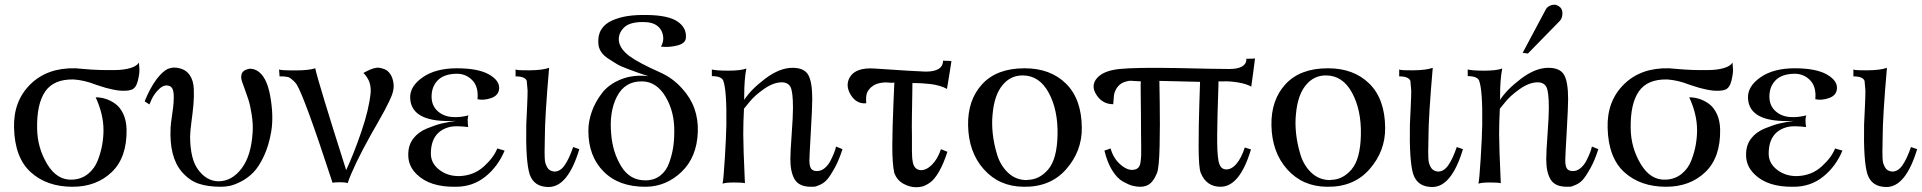

<svg xmlns="http://www.w3.org/2000/svg" viewBox="-20 -770 8078 807"><path d="M564 -507Q565 -496 566 -479Q567 -462 559.5 -431Q552 -400 533 -393Q522 -389 507 -388.5Q492 -388 479.5 -389.5Q467 -391 450.5 -394.5Q434 -398 424 -401Q414 -404 400 -408.5Q386 -413 383 -414Q335 -433 290 -436Q206 -438 170 -385.5Q134 -333 136 -230Q137 -149 178.5 -80Q220 -11 285 -15Q323 -17 350.5 -39.5Q378 -62 391 -96Q404 -130 409.5 -161.5Q415 -193 415 -223Q415 -290 382 -361Q403 -361 424 -354.5Q445 -348 465 -333.5Q485 -319 498 -291.5Q511 -264 512 -226Q514 -108 449.5 -46.5Q385 15 285 15Q177 15 109.5 -46Q42 -107 39 -233Q36 -345 107.5 -415.5Q179 -486 297 -483Q301 -483 333 -480Q365 -477 396.5 -476Q428 -475 464.5 -475.5Q501 -476 528 -484Q555 -492 564 -507Z M1120 -217Q1110 -158 1089 -113.5Q1068 -69 1045 -45.5Q1022 -22 994 -7.5Q966 7 946.5 11Q927 15 909 15Q854 15 815 2Q776 -11 744 -48Q691 -110 697 -233Q697 -245 704.5 -295Q712 -345 710 -374.5Q708 -404 691 -409Q670 -416 649.5 -396.5Q629 -377 618 -354L608 -331L588 -344Q610 -399 638 -437Q665 -472 687 -481Q707 -489 730 -484Q761 -478 777 -455Q793 -432 794.5 -397.5Q796 -363 793 -330Q790 -297 784.5 -256.5Q779 -216 779 -195Q780 -101 812 -58Q848 -8 900 -8Q955 -9 995.5 -62Q1036 -115 1042 -215Q1044 -249 1038 -288Q1032 -327 1023.5 -353Q1015 -379 1005.5 -404.5Q996 -430 995 -435Q989 -467 1014 -477Q1034 -486 1057 -475Q1100 -453 1115.5 -368Q1131 -283 1120 -217Z M1634 -419Q1636 -404 1632 -386.5Q1628 -369 1616.5 -345.5Q1605 -322 1595.5 -304Q1586 -286 1567 -253Q1548 -220 1538 -202Q1468 -77 1441 0Q1434 -4 1410.5 -4Q1387 -4 1378 -2V-1Q1260 -362 1227 -415Q1220 -425 1212 -432Q1204 -439 1199 -442.5Q1194 -446 1183.5 -447.5Q1173 -449 1170 -449Q1167 -449 1155 -449L1153 -478Q1160 -474 1219 -474Q1278 -474 1305 -483Q1317 -426 1435 -55Q1466 -121 1498.5 -215.5Q1531 -310 1538 -381Q1539 -396 1536.5 -410Q1534 -424 1529 -433.5Q1524 -443 1519 -450Q1514 -457 1511 -460L1507 -463L1514 -467Q1521 -471 1534.5 -477Q1548 -483 1561 -485Q1567 -486 1575 -485Q1583 -484 1596.5 -479Q1610 -474 1620.5 -458.5Q1631 -443 1634 -419Z M2101 -137Q2073 -70 2020 -27.5Q1967 15 1896 15Q1786 17 1731 -38Q1695 -73 1696 -121Q1696 -160 1717 -187.5Q1738 -215 1774.5 -230Q1811 -245 1836.5 -251Q1862 -257 1897 -262Q1708 -252 1704 -358Q1702 -407 1756.5 -445Q1811 -483 1900 -483Q1989 -483 2034.5 -457.5Q2080 -432 2078 -398Q2076 -369 2045 -358Q2014 -347 1987 -353V-352L1986 -353H1987Q1992 -406 1964.5 -433.5Q1937 -461 1898 -460Q1846 -459 1820 -432.5Q1794 -406 1794 -364Q1794 -326 1819.5 -303Q1845 -280 1883 -278Q1914 -276 1949 -285Q1943 -271 1948 -236Q1898 -242 1873 -237Q1791 -218 1791 -124Q1791 -83 1827.5 -55.5Q1864 -28 1914 -30Q1973 -33 2014.5 -71Q2056 -109 2070 -146Z M2415 -143Q2367 16 2286 16Q2224 16 2206 -38Q2189 -93 2192 -247Q2193 -266 2195.5 -322Q2198 -378 2197.5 -390Q2197 -402 2194 -430Q2187 -449 2147 -449V-478Q2152 -474 2206.5 -474.5Q2261 -475 2288 -485Q2270 -278 2270 -192Q2270 -181 2269.5 -162Q2269 -143 2269 -132.5Q2269 -122 2269.5 -107Q2270 -92 2272.5 -84Q2275 -76 2279.5 -67.5Q2284 -59 2291.5 -54.5Q2299 -50 2309 -49Q2334 -48 2353 -75Q2372 -102 2389 -152Z M2913 -215Q2909 -109 2844.5 -47.5Q2780 14 2695 15Q2582 16 2517.5 -48.5Q2453 -113 2453 -220V-221Q2453 -260 2467.5 -301Q2482 -342 2510.5 -379Q2539 -416 2590 -436.5Q2641 -457 2705 -450Q2673 -460 2664 -463.5Q2655 -467 2622 -479Q2589 -491 2574 -500Q2559 -509 2537.5 -523Q2516 -537 2506 -553Q2496 -569 2495 -586Q2492 -621 2507 -645.5Q2522 -670 2552 -683.5Q2582 -697 2618 -702.5Q2654 -708 2699 -707Q2788 -706 2827 -680Q2866 -654 2863 -612Q2862 -588 2827.5 -579Q2793 -570 2758 -574Q2776 -605 2761 -639Q2743 -675 2693 -677Q2628 -680 2602 -653.5Q2576 -627 2582 -593Q2589 -561 2627.5 -533Q2666 -505 2754 -466Q2808 -442 2847 -398Q2917 -322 2913 -215ZM2814 -214Q2816 -298 2778 -362.5Q2740 -427 2679 -428Q2607 -429 2573.5 -365Q2540 -301 2549 -206Q2555 -130 2591 -71Q2627 -12 2692 -12H2693Q2729 -12 2754.5 -31.5Q2780 -51 2792 -84Q2804 -117 2809 -148Q2814 -179 2814 -214Z M3521 -143Q3506 -96 3488 -63.5Q3470 -31 3457 -16Q3444 -1 3427 6.5Q3410 14 3405 14.5Q3400 15 3389 15Q3339 15 3320.5 -15.5Q3302 -46 3302 -101Q3302 -131 3307.5 -206Q3313 -281 3313 -316Q3313 -385 3302.5 -404.5Q3292 -424 3266 -424Q3231 -424 3191 -396Q3151 -368 3129 -340L3107 -313Q3104 -256 3104 -206Q3104 -152 3111 0Q3100 -3 3066 -3Q3030 -3 3017 2Q3021 -15 3026.5 -103.5Q3032 -192 3033 -246Q3035 -390 3020 -431Q3012 -450 2972 -450V-478Q2990 -473 3041 -473Q3093 -473 3117 -482Q3108 -436 3108 -366V-350Q3136 -394 3196.5 -439.5Q3257 -485 3311 -485Q3360 -485 3377 -455.5Q3394 -426 3394 -354Q3394 -319 3388 -215.5Q3382 -112 3382 -96Q3382 -72 3389 -61.5Q3396 -51 3414 -51Q3432 -51 3447 -64Q3462 -77 3471.5 -96Q3481 -115 3486.5 -129.5Q3492 -144 3494 -154Z M3979 -513Q3978 -506 3976 -493.5Q3974 -481 3970 -455.5Q3966 -430 3963 -413L3960 -396Q3947 -404 3927.5 -409.5Q3908 -415 3889 -417Q3870 -419 3853 -420Q3836 -421 3825 -421H3815Q3815 -420 3814.5 -378.5Q3814 -337 3813 -288Q3812 -239 3813 -198Q3813 -180 3813 -163.5Q3813 -147 3813 -133Q3813 -119 3814 -107.5Q3815 -96 3817 -86.5Q3819 -77 3823 -70.5Q3827 -64 3833 -60Q3839 -56 3848 -55Q3872 -53 3896.5 -77Q3921 -101 3935 -143L3962 -132Q3946 -82 3927 -49Q3908 -16 3889.5 -3Q3871 10 3858 13.5Q3845 17 3831 17Q3804 17 3777.5 2.5Q3751 -12 3739 -42Q3730 -83 3730.5 -159Q3731 -235 3735 -328.5Q3739 -422 3739 -423Q3729 -421 3713.5 -423Q3698 -425 3676.5 -420.5Q3655 -416 3643 -404V-405Q3626 -389 3622.5 -374.5Q3619 -360 3621 -336Q3580 -332 3556 -371Q3531 -412 3553 -447Q3578 -487 3655 -482Q3831 -470 3871 -469Q3943 -469 3944 -515Q3945 -515 3954 -514.5Q3963 -514 3971 -514Z M4527 -233Q4528 -135 4461.5 -59Q4395 17 4282 15Q4180 14 4115.5 -58Q4051 -130 4049 -243Q4047 -350 4108.5 -416.5Q4170 -483 4286 -483H4287Q4395 -483 4460.5 -418.5Q4526 -354 4527 -233ZM4425 -204Q4427 -308 4388 -380Q4349 -452 4280 -453Q4228 -454 4193.5 -412Q4159 -370 4152 -290Q4148 -253 4152.5 -209.5Q4157 -166 4171 -120Q4185 -74 4217.5 -43.5Q4250 -13 4297 -13L4298 -14Q4348 -14 4385.5 -57.5Q4423 -101 4425 -204Z M5255 -525Q5254 -517 5252.5 -504.5Q5251 -492 5247.5 -466Q5244 -440 5241.5 -422.5Q5239 -405 5239 -406Q5218 -418 5183.5 -423.5Q5149 -429 5125 -428H5101Q5102 -427 5100.5 -387.5Q5099 -348 5097.5 -291Q5096 -234 5096 -204Q5095 -128 5101.5 -94Q5108 -60 5131 -58Q5155 -56 5176.5 -81Q5198 -106 5212 -150L5238 -142Q5191 15 5110 15Q5051 15 5027 -43Q5018 -65 5018 -156Q5018 -247 5021 -334.5Q5024 -422 5024 -426L4853 -430Q4853 -427 4854.5 -338Q4856 -249 4854 -157Q4852 -65 4843 -43Q4830 -11 4813.5 2Q4797 15 4773 15Q4757 15 4741 11Q4725 7 4700.5 -6.5Q4676 -20 4655 -53.5Q4634 -87 4622 -137L4648 -146Q4660 -103 4691 -77Q4722 -51 4748 -57Q4759 -59 4765.5 -66.5Q4772 -74 4774 -90Q4776 -106 4776.5 -119Q4777 -132 4776.5 -158.5Q4776 -185 4776 -200Q4776 -230 4775.5 -291.5Q4775 -353 4774.5 -385Q4774 -417 4775 -428Q4772 -428 4758.5 -429Q4745 -430 4733.5 -430.5Q4722 -431 4706.5 -425.5Q4691 -420 4680 -408Q4672 -399 4667.5 -388Q4663 -377 4662 -369.5Q4661 -362 4660.5 -349.5Q4660 -337 4659 -332Q4615 -332 4590 -369Q4562 -410 4592 -443Q4619 -473 4685 -480Q4754 -487 4925 -484Q5093 -480 5147 -480Q5219 -480 5219 -523Q5255 -523 5255 -525Z M5802 -233Q5803 -135 5736.5 -59Q5670 17 5557 15Q5455 14 5390.5 -58Q5326 -130 5324 -243Q5322 -350 5383.5 -416.5Q5445 -483 5561 -483H5562Q5670 -483 5735.5 -418.5Q5801 -354 5802 -233ZM5700 -204Q5702 -308 5663 -380Q5624 -452 5555 -453Q5503 -454 5468.5 -412Q5434 -370 5427 -290Q5423 -253 5427.5 -209.5Q5432 -166 5446 -120Q5460 -74 5492.5 -43.5Q5525 -13 5572 -13L5573 -14Q5623 -14 5660.5 -57.5Q5698 -101 5700 -204Z M6129 -143Q6081 16 6000 16Q5938 16 5920 -38Q5903 -93 5906 -247Q5907 -266 5909.5 -322Q5912 -378 5911.5 -390Q5911 -402 5908 -430Q5901 -449 5861 -449V-478Q5866 -474 5920.5 -474.5Q5975 -475 6002 -485Q5984 -278 5984 -192Q5984 -181 5983.5 -162Q5983 -143 5983 -132.5Q5983 -122 5983.5 -107Q5984 -92 5986.5 -84Q5989 -76 5993.5 -67.5Q5998 -59 6005.5 -54.5Q6013 -50 6023 -49Q6048 -48 6067 -75Q6086 -102 6103 -152Z M6538 -739Q6548 -729 6547 -710.5Q6546 -692 6535 -681L6402 -545L6380 -548L6477 -730Q6484 -744 6503 -749Q6522 -754 6538 -739ZM6698 -143Q6683 -96 6665 -63.5Q6647 -31 6634 -16Q6621 -1 6604 6.5Q6587 14 6582 14.5Q6577 15 6566 15Q6516 15 6497.5 -15.5Q6479 -46 6479 -101Q6479 -131 6484.5 -206Q6490 -281 6490 -316Q6490 -385 6479.5 -404.5Q6469 -424 6443 -424Q6408 -424 6368 -396Q6328 -368 6306 -340L6284 -313Q6281 -256 6281 -206Q6281 -152 6288 0Q6277 -3 6243 -3Q6207 -3 6194 2Q6198 -15 6203.5 -103.5Q6209 -192 6210 -246Q6212 -390 6197 -431Q6189 -450 6149 -450V-478Q6167 -473 6218 -473Q6270 -473 6294 -482Q6285 -436 6285 -366V-350Q6313 -394 6373.5 -439.5Q6434 -485 6488 -485Q6537 -485 6554 -455.5Q6571 -426 6571 -354Q6571 -319 6565 -215.5Q6559 -112 6559 -96Q6559 -72 6566 -61.5Q6573 -51 6591 -51Q6609 -51 6624 -64Q6639 -77 6648.5 -96Q6658 -115 6663.5 -129.5Q6669 -144 6671 -154Z M7262 -507Q7263 -496 7264 -479Q7265 -462 7257.5 -431Q7250 -400 7231 -393Q7220 -389 7205 -388.5Q7190 -388 7177.5 -389.5Q7165 -391 7148.5 -394.5Q7132 -398 7122 -401Q7112 -404 7098 -408.5Q7084 -413 7081 -414Q7033 -433 6988 -436Q6904 -438 6868 -385.5Q6832 -333 6834 -230Q6835 -149 6876.5 -80Q6918 -11 6983 -15Q7021 -17 7048.5 -39.5Q7076 -62 7089 -96Q7102 -130 7107.5 -161.5Q7113 -193 7113 -223Q7113 -290 7080 -361Q7101 -361 7122 -354.5Q7143 -348 7163 -333.5Q7183 -319 7196 -291.5Q7209 -264 7210 -226Q7212 -108 7147.5 -46.5Q7083 15 6983 15Q6875 15 6807.5 -46Q6740 -107 6737 -233Q6734 -345 6805.5 -415.5Q6877 -486 6995 -483Q6999 -483 7031 -480Q7063 -477 7094.5 -476Q7126 -475 7162.5 -475.5Q7199 -476 7226 -484Q7253 -492 7262 -507Z M7724 -137Q7696 -70 7643 -27.5Q7590 15 7519 15Q7409 17 7354 -38Q7318 -73 7319 -121Q7319 -160 7340 -187.5Q7361 -215 7397.5 -230Q7434 -245 7459.5 -251Q7485 -257 7520 -262Q7331 -252 7327 -358Q7325 -407 7379.5 -445Q7434 -483 7523 -483Q7612 -483 7657.5 -457.5Q7703 -432 7701 -398Q7699 -369 7668 -358Q7637 -347 7610 -353V-352L7609 -353H7610Q7615 -406 7587.5 -433.5Q7560 -461 7521 -460Q7469 -459 7443 -432.5Q7417 -406 7417 -364Q7417 -326 7442.5 -303Q7468 -280 7506 -278Q7537 -276 7572 -285Q7566 -271 7571 -236Q7521 -242 7496 -237Q7414 -218 7414 -124Q7414 -83 7450.5 -55.5Q7487 -28 7537 -30Q7596 -33 7637.5 -71Q7679 -109 7693 -146Z M8038 -143Q7990 16 7909 16Q7847 16 7829 -38Q7812 -93 7815 -247Q7816 -266 7818.5 -322Q7821 -378 7820.5 -390Q7820 -402 7817 -430Q7810 -449 7770 -449V-478Q7775 -474 7829.5 -474.5Q7884 -475 7911 -485Q7893 -278 7893 -192Q7893 -181 7892.5 -162Q7892 -143 7892 -132.5Q7892 -122 7892.5 -107Q7893 -92 7895.5 -84Q7898 -76 7902.5 -67.5Q7907 -59 7914.5 -54.5Q7922 -50 7932 -49Q7957 -48 7976 -75Q7995 -102 8012 -152Z"/></svg>

Font: GFS Artemisia
Style: Regular
Weight: 400
Designer: Takis Katsoulidis and George D. Matthiopoulos
Foundry: Takis Katsoulidis and George D. Matthiopoulos
Version: Version 1.0